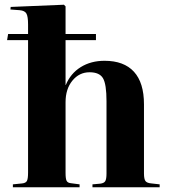

<svg xmlns="http://www.w3.org/2000/svg" viewBox="-20 -788 710 808"><path d="M34.2 0V-12.2L73.2 -16.1Q88.4 -17.6 93.3 -26.6Q98.1 -35.6 98.1 -62V-619.1H9.8L14.2 -645H98.1V-685.1Q98.1 -718.3 91.3 -730.7Q84.5 -743.2 63 -745.1L23.9 -748L24.9 -758.8L249 -768.1L255.9 -761.2V-645H383.8V-619.1H255.9V-430.2H256.8Q276.9 -479 319.8 -505.6Q362.8 -532.2 419.9 -532.2Q501.5 -532.2 543.7 -486.1Q585.9 -439.9 585.9 -349.1V-58.1Q585.9 -34.2 592.3 -25.9Q598.6 -17.6 617.2 -16.1L651.9 -12.2V0H369.1V-12.2L401.9 -15.1Q418 -17.1 423.1 -25.9Q428.2 -34.7 428.2 -58.1V-361.8Q428.2 -434.1 413.3 -459Q398.4 -483.9 356.9 -483.9Q313.5 -483.9 284.7 -448.7Q255.9 -413.6 255.9 -357.9V-60.1Q255.9 -35.6 260.3 -27.1Q264.6 -18.6 277.8 -17.1L314.9 -12.2V0Z"/></svg>

Font: Display Regular
Style: Bold
Weight: 700
Designer: Latin by Veronika Burian and Jose Scaglione. Greek by Irene Vlachou. Cyrillic by Vera Evstafieva.
Foundry: TypeTogether
Version: Version 3.002